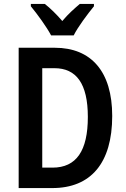

<svg xmlns="http://www.w3.org/2000/svg" viewBox="-20 -957 641 977"><path d="M240 -777H355C377 -821 426 -886 458 -925V-937H386C356 -911 329 -888 297 -850C267 -885 235 -916 208 -937H137V-925C170 -885 218 -819 240 -777ZM551 -367C551 -593 444 -714 259 -714H75V0H246C442 0 551 -127 551 -367ZM427 -362C427 -190 369 -104 247 -104H195V-610H257C368 -610 427 -532 427 -362Z"/></svg>

Font: Noto Sans Armenian Condensed SemiBold
Style: Regular
Weight: 600
Width: 3
Designer: Monotype Design Team
Foundry: Monotype Imaging Inc.
Version: Version 2.008